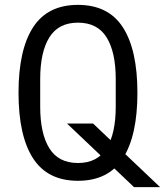

<svg xmlns="http://www.w3.org/2000/svg" viewBox="-20 -730 677 788"><path d="M362 -223 637 38H530L255 -223ZM56 -349Q56 -525 115.5 -617.5Q175 -710 300 -710Q425 -710 484.5 -617.5Q544 -525 544 -349Q544 -173 484.5 -80.5Q425 12 300 12Q175 12 115.5 -80.5Q56 -173 56 -349ZM455 -292V-406Q455 -516 417.5 -576.5Q380 -637 300 -637Q220 -637 182.5 -576.5Q145 -516 145 -406V-292Q145 -182 182.5 -121.5Q220 -61 300 -61Q380 -61 417.5 -121.5Q455 -182 455 -292Z"/></svg>

Font: iA Writer Duo V
Style: Regular
Weight: 400
Designer: Mike Abbink, Paul van der Laan, Pieter van Rosmalen, Oliver Reichenstein
Foundry: Information Architects Inc.
Version: Version 2.000